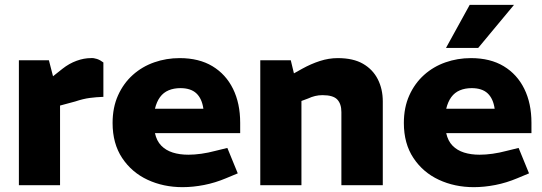

<svg xmlns="http://www.w3.org/2000/svg" viewBox="-20 -765 2240 793"><path d="M58 0V-516H182L199 -450L238 -481Q266 -503 296.5 -514Q327 -525 355 -525Q367 -526 380.5 -521.5Q394 -517 407 -507V-365Q378 -364 351 -360.5Q324 -357 291 -346L228 -329V0Z M734 8Q655 8 589.5 -22.5Q524 -53 484.5 -112.5Q445 -172 445 -257Q445 -321 467.5 -371Q490 -421 528.5 -455.5Q567 -490 617 -507.5Q667 -525 722 -525Q802 -525 857.5 -491.5Q913 -458 942.5 -398Q972 -338 972 -258V-215H620Q627 -183 646 -163.5Q665 -144 693.5 -135Q722 -126 758 -126Q783 -126 811.5 -130Q840 -134 870 -142L919 -154L962 -49L914 -29Q869 -10 823 -1Q777 8 734 8ZM620 -316H820Q814 -358 791 -379.5Q768 -401 725 -401Q698 -401 676.5 -392Q655 -383 641 -364Q627 -345 620 -316Z M1055 0V-516H1181L1194 -462L1228 -481Q1264 -501 1301 -513Q1338 -525 1375 -525Q1439 -525 1479.5 -501.5Q1520 -478 1540.5 -437.5Q1561 -397 1561 -346V0H1390V-302Q1390 -336 1373 -354Q1356 -372 1312 -372Q1296 -372 1281.5 -368.5Q1267 -365 1252 -358L1225 -348V0Z M1937 8Q1858 8 1792.5 -22.5Q1727 -53 1687.5 -112.5Q1648 -172 1648 -257Q1648 -321 1670.5 -371Q1693 -421 1731.5 -455.5Q1770 -490 1820 -507.5Q1870 -525 1925 -525Q2005 -525 2060.5 -491.5Q2116 -458 2145.5 -398Q2175 -338 2175 -258V-215H1823Q1830 -183 1849 -163.5Q1868 -144 1896.5 -135Q1925 -126 1961 -126Q1986 -126 2014.5 -130Q2043 -134 2073 -142L2122 -154L2165 -49L2117 -29Q2072 -10 2026 -1Q1980 8 1937 8ZM1823 -316H2023Q2017 -358 1994 -379.5Q1971 -401 1928 -401Q1901 -401 1879.5 -392Q1858 -383 1844 -364Q1830 -345 1823 -316ZM1822 -567 1920 -745H2103L1955 -567Z"/></svg>

Font: REM
Style: Bold
Weight: 700
Designer: Octavio Pardo
Foundry: Ashler Design
Version: Version 1.005;gftools[0.9.28]